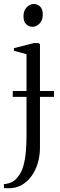

<svg xmlns="http://www.w3.org/2000/svg" viewBox="-54 -726 306 985"><path d="M-7 239.5Q-13.5 239.5 -19.2 239.5Q-25 239.5 -29 239.2Q-33 239 -33.5 239L-34 218.5Q-28 219 -10.5 214.5Q7 210 19 200.5Q37.5 185.5 51.8 160.5Q66 135.5 74 89.2Q82 43 82 -35.5V-448L17.5 -465.5V-479L120 -505H143.5L151 -499.5V30.5Q151 74 139.5 111.8Q128 149.5 107 178.2Q86 207 57 223.2Q28 239.5 -7 239.5ZM112.5 -588.5Q95 -588.5 80.8 -601.2Q66.5 -614 66.5 -643Q66.5 -672 83.2 -688.8Q100 -705.5 118.5 -705.5H119.5Q137 -705.5 151.2 -693Q165.5 -680.5 165.5 -651Q165.5 -622 148.8 -605.2Q132 -588.5 113.5 -588.5ZM223 -259V-229H11.5V-259Z"/></svg>

Font: Merriweather 144pt Light
Style: Regular
Weight: 300
Version: Version 2.100